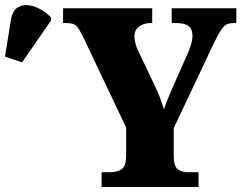

<svg xmlns="http://www.w3.org/2000/svg" viewBox="-30 -747 966 767"><path d="M376 0V-59H409Q439 -59 456.5 -71.5Q474 -84 474 -127V-237L301 -602Q286 -632 275 -643.5Q264 -655 234 -655H222V-714H578V-655H574Q544 -655 525.5 -641Q507 -627 507 -602Q507 -591 510.5 -576Q514 -561 521 -546L590 -401Q603 -374 610 -354.5Q617 -335 625 -311Q634 -338 647 -368Q660 -398 674 -430L724 -543Q734 -568 736.5 -583Q739 -598 739 -603Q739 -631 723 -643Q707 -655 674 -655H656V-714H914V-655H903Q876 -655 862.5 -639.5Q849 -624 826 -578L664 -235V-125Q664 -83 680 -71Q696 -59 718 -59H763V0ZM58 -498 -10 -521 14 -670Q20 -702 37.5 -715Q55 -728 79 -726.5Q103 -725 128.5 -711.5Q154 -698 174 -677V-665Z"/></svg>

Font: Noto Serif SemiCondensed Black
Style: Regular
Weight: 900
Width: 4
Designer: Monotype Design Team
Foundry: Monotype Imaging Inc.
Version: Version 2.014; ttfautohint (v1.8.4.7-5d5b)